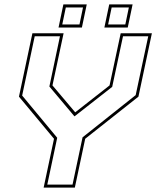

<svg xmlns="http://www.w3.org/2000/svg" viewBox="-20 -851 709 871"><path d="M178 0 225 -221.5 66 -412.5 127 -700H268.5L218 -463.5L325 -337H315.5L477 -463.5L527.5 -700H669L608 -412.5L366.5 -221.5L319.5 0ZM194.5 -13.5H309L354.5 -228L595.5 -419.5L652.5 -686.5H538L489 -457L318.5 -323.5H317.5L204 -458.5L252 -686.5H137.5L80.5 -417.5L239.5 -226ZM453.5 -726 475.5 -831H581.5L559.5 -726ZM245.5 -726 267.5 -831H373.5L351.5 -726ZM262.5 -740H340.5L356.5 -817H278.5ZM470.5 -740H548.5L564.5 -817H486.5Z"/></svg>

Font: Tourney Thin Thin
Style: Italic
Weight: 250
Italic angle: -12°
Version: Version 1.015